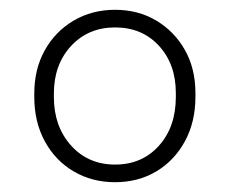

<svg xmlns="http://www.w3.org/2000/svg" viewBox="-20 -727 470 392"><path d="M215 -355Q168 -355 130.5 -377Q93 -399 71.5 -438.5Q50 -478 50 -529V-536Q50 -586 71.5 -624.5Q93 -663 130.5 -685Q168 -707 215 -707Q262 -707 299 -685Q336 -663 357.5 -625Q379 -587 379 -537V-529Q379 -478 357.5 -438.5Q336 -399 299 -377Q262 -355 215 -355ZM215 -391Q270 -391 304.5 -429.5Q339 -468 339 -529V-537Q339 -596 304.5 -633.5Q270 -671 215 -671Q160 -671 125 -633Q90 -595 90 -536V-529Q90 -469 125 -430Q160 -391 215 -391Z"/></svg>

Font: SUSE Thin ExtraLight
Style: Regular
Weight: 250
Version: Version 1.000